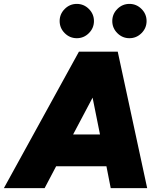

<svg xmlns="http://www.w3.org/2000/svg" viewBox="-55 -965 824 985"><path d="M350 -700H549L700 0H513L491 -112H233L174 0H-35ZM458 -275 420 -464 320 -275ZM251 -857Q251 -893 277 -919Q303 -945 339 -945Q375 -945 401 -919Q427 -893 427 -857Q427 -821 401 -795Q375 -769 339 -769Q303 -769 277 -795Q251 -821 251 -857ZM609 -945Q645 -945 671 -919Q697 -893 697 -857Q697 -821 671 -795Q645 -769 609 -769Q573 -769 547 -795Q521 -821 521 -857Q521 -893 547 -919Q573 -945 609 -945Z"/></svg>

Font: Oak Sans Black
Style: Italic
Weight: 900
Italic angle: -9.5°
Foundry: Erik Kennedy, Walven
Version: Version 1.000